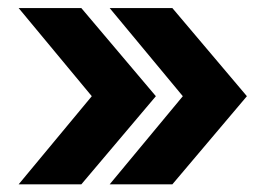

<svg xmlns="http://www.w3.org/2000/svg" viewBox="-20 -534 676 483"><path d="M26.9 -70.3 210.9 -292 26.9 -513.7H184.6L372.1 -292L184.6 -70.3ZM255.9 -70.3 439.9 -292 255.9 -513.7H413.6L601.1 -292L413.6 -70.3Z"/></svg>

Font: Inter 24pt
Style: Bold
Weight: 700
Designer: Rasmus Andersson
Foundry: rsms
Version: Version 4.001;git-66647c0bb